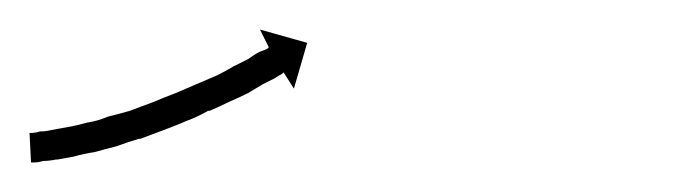

<svg xmlns="http://www.w3.org/2000/svg" viewBox="-21 -88 458 130"><path d="M1 2Q1 2 1 2Q1 2 1 2Q1 2 0.5 2Q0 2 0 2Q3 2 6 1Q6 1 6 1Q6 1 6 1Q6 1 6 1Q6 1 6 1Q10 1 14 0Q14 0 14 0Q14 0 14 0Q14 0 14 0Q14 0 14 0Q19 -1 25 -2Q25 -2 25 -2Q25 -2 25 -2Q25 -2 25 -2Q25 -2 25 -2Q31 -3 38 -5Q38 -5 38 -5Q38 -5 38 -5Q38 -5 38 -5Q38 -5 38 -5Q45 -6 52 -9Q52 -9 52 -9Q52 -9 52 -9Q52 -9 52 -9Q52 -9 52 -9Q60 -11 67 -13Q67 -13 67 -13Q67 -13 67 -13Q67 -13 67 -13Q67 -13 67 -13Q75 -16 83 -19Q83 -19 83 -19Q83 -19 83 -19Q83 -19 83 -19Q83 -19 83 -19Q90 -22 98 -25Q98 -25 98 -25Q98 -25 98 -25Q98 -25 98 -25Q98 -25 98 -25Q105 -28 112 -31Q112 -31 112 -31Q112 -31 112 -31Q112 -31 112 -31Q112 -31 112 -31Q119 -34 126 -37Q126 -37 126 -37Q126 -37 126 -37Q126 -37 126 -37Q126 -37 126 -37Q132 -40 137 -43Q137 -43 137 -43Q137 -43 137 -43Q137 -43 137 -43Q137 -43 137 -43Q143 -46 147 -48Q147 -48 147 -48Q147 -48 147 -48Q147 -48 147 -48Q147 -48 147 -48Q151 -51 155 -53Q158 -54 160 -55Q161 -56 161 -56L155 -68L187 -59L178 -28L171 -39Q171 -39 170 -38Q168 -37 165 -35Q161 -33 157 -31Q157 -31 157 -31Q157 -31 157 -31Q157 -31 157 -31Q157 -31 157 -31Q152 -28 147 -25Q147 -25 147 -25Q147 -25 147 -25Q147 -25 147 -25Q147 -25 147 -25Q141 -22 134 -19Q134 -19 134 -19Q134 -19 134 -19Q134 -19 134 -19Q134 -19 134 -19Q128 -16 121 -13Q121 -13 120.5 -13Q120 -13 120 -13Q120 -13 120 -13Q120 -13 120 -13Q113 -9 105 -6Q105 -6 105 -6Q105 -6 105 -6Q105 -6 105 -6Q105 -6 105 -6Q98 -3 90 0Q90 0 90 0Q90 0 90 0Q90 0 90 0Q90 0 90 0Q82 3 74 6Q74 6 74 6Q74 6 74 6Q74 6 73.5 6Q73 6 73 6Q66 8 58 11Q58 11 58 11Q58 11 58 11Q58 11 58 11Q58 11 58 11Q50 13 43 15Q43 15 43 15Q43 15 43 15Q43 15 43 15Q43 15 43 15Q36 16 29 18Q29 18 29 18Q29 18 29 18Q29 18 29 18Q29 18 29 18Q23 19 18 20Q18 20 17.5 20Q17 20 17 20Q17 20 17 20Q17 20 17 20Q12 21 8 21Q8 21 8 21Q8 21 8 21Q8 21 8 21Q8 21 8 21Q5 22 2 22Q2 22 2 22Q2 22 2 22Q2 22 2 22Q2 22 2 22Q1 22 0 22L-1 2Q0 2 1 2Z"/></svg>

Font: FRB American Cursive Just Arrows Thin
Style: Italic
Weight: 100
Italic angle: -25°
Version: Version 2.0;Modular Font Editor K font №1